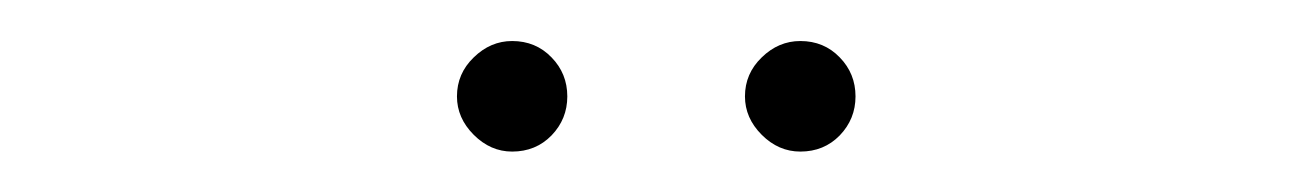

<svg xmlns="http://www.w3.org/2000/svg" viewBox="-20 -701 650 95"><path d="M206.1 -653.3Q206.1 -664.6 214.4 -672.6Q222.7 -680.7 233.4 -680.7Q245.1 -680.7 252.9 -672.6Q260.7 -664.6 260.7 -653.3Q260.7 -642.1 252.9 -634Q245.1 -626 233.4 -626Q222.7 -626 214.4 -634.3Q206.1 -642.6 206.1 -653.3ZM348.6 -653.3Q348.6 -664.6 356.9 -672.6Q365.2 -680.7 376 -680.7Q387.7 -680.7 395.5 -672.6Q403.3 -664.6 403.3 -653.3Q403.3 -642.1 395.5 -634Q387.7 -626 376 -626Q365.2 -626 356.9 -634.3Q348.6 -642.6 348.6 -653.3Z"/></svg>

Font: Pretendard Std Thin
Style: Regular
Weight: 100
Designer: Base glyphs from Inter by Rasmus Andersson; Hangeul glyphs from Noto Sans CJK(Source Han Sans) by Jang Soo-young and Kan
Foundry: Kil Hyung-jin
Version: Version 1.309